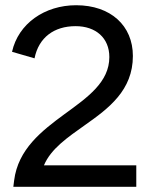

<svg xmlns="http://www.w3.org/2000/svg" viewBox="-20 -714 580 734"><path d="M34 -24 31 0H501V-82H148C175 -146 239 -189 305 -236C396 -300 488 -369 488 -500C488 -616 403 -694 271 -694C151 -694 50 -624 26 -516L112 -491C128 -571 187 -614 269 -614C346 -614 398 -569 398 -496C398 -400 315 -342 227 -278C140 -214 49 -144 34 -24Z"/></svg>

Font: Ronzino
Style: Regular
Weight: 400
Designer: Nunzio Mazzaferro
Foundry: Collletttivo
Version: Version 1.000;Glyphs 3.3 (3337)